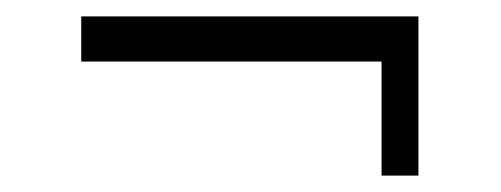

<svg xmlns="http://www.w3.org/2000/svg" viewBox="-20 -410 611 234"><path d="M79 -390V-335H445V-196H490V-390Z"/></svg>

Font: GradeGX
Style: Regular
Weight: 100
Width: 1
Designer: Adam Twardoch
Foundry: Adam Twardoch
Version: Version 2.002; DEVELOPMENT